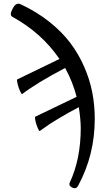

<svg xmlns="http://www.w3.org/2000/svg" viewBox="-20 -739 591 1023"><path d="M191.9 -41Q189.5 -39.1 184.6 -49.3Q171.9 -75.2 167 -104.5Q165.5 -115.7 168 -117.2L388.2 -223.1Q368.7 -300.3 327.1 -377Q177.7 -298.3 98.1 -237.8Q96.2 -236.3 91.8 -244.1Q79.1 -266.6 72.3 -299.3Q68.8 -314.5 71.8 -315.9L296.9 -424.8Q202.1 -563.5 46.9 -648.9Q27.8 -658.2 47.9 -693.8Q64.5 -727.1 88.9 -716.8Q174.3 -677.2 241.9 -623.5Q309.6 -569.8 354.5 -510.3Q399.4 -450.7 429.2 -381.8Q459 -313 471.9 -245.1Q484.9 -177.2 484.9 -106Q484.9 87.4 396 251Q386.7 269.5 366.2 261.2Q343.8 251 352.1 232.9Q410.2 108.4 410.2 -56.2Q410.2 -101.6 399.9 -168Q345.2 -139.2 301.5 -113Q257.8 -86.9 240.2 -75Q222.7 -63 191.9 -41Z"/></svg>

Font: Junicode SmCond Medium
Style: Regular
Weight: 500
Width: 4
Designer: Peter S. Baker
Version: Version 2.206